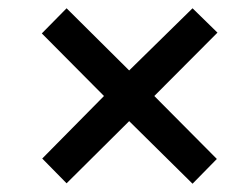

<svg xmlns="http://www.w3.org/2000/svg" viewBox="-20 -586 598 466"><path d="M293.5 -292 141.6 -141.1 82.5 -201.2 232.4 -353 81.5 -504.9 141.6 -565.9 293.5 -415 447.3 -565.9 507.8 -506.8 354.5 -353 506.3 -200.2 447.3 -140.1Z"/></svg>

Font: Viking Open Sans Light
Style: Bold Italic
Weight: 600
Italic angle: -12°
Foundry: Ascender Corporation
Version: Version 2.000